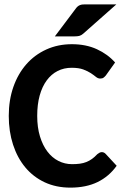

<svg xmlns="http://www.w3.org/2000/svg" viewBox="-20 -860 569 887"><path d="M20.5 0ZM450.2 -157.2Q460.4 -157.2 467.8 -149.4L519 -94.2Q483.9 -44.9 430.9 -19Q377.9 6.8 305.2 6.8Q239.3 6.8 186.5 -17.8Q133.8 -42.5 96.9 -86.7Q60.1 -130.9 40.3 -191.7Q20.5 -252.4 20.5 -324.7Q20.5 -397.5 41.7 -458.3Q63 -519 101.6 -563Q140.1 -606.9 193.8 -631.3Q247.6 -655.8 312 -655.8Q377.4 -655.8 427.7 -632.6Q478 -609.4 511.7 -571.3L468.8 -511.2Q464.4 -505.9 458.7 -501.5Q453.1 -497.1 442.9 -497.1Q432.6 -497.1 423.1 -504.9Q413.6 -512.7 399.7 -522Q385.7 -531.2 364.7 -539.1Q343.8 -546.9 311 -546.9Q275.4 -546.9 246.1 -532Q216.8 -517.1 195.8 -488.5Q174.8 -460 163.3 -418.7Q151.9 -377.4 151.9 -324.7Q151.9 -271.5 164.6 -230Q177.2 -188.5 199 -159.9Q220.7 -131.3 250 -116.5Q279.3 -101.6 313 -101.6Q333 -101.6 349.1 -103.8Q365.2 -106 379.2 -111.6Q393.1 -117.2 405.3 -126Q417.5 -134.8 429.7 -147.9Q434.6 -151.9 439.7 -154.5Q444.8 -157.2 450.2 -157.2ZM517.6 -839.8 364.7 -704.6Q355 -696.3 346.2 -694.1Q337.4 -691.9 323.2 -691.9H233.4L329.6 -819.8Q334.5 -826.7 339.4 -830.6Q344.2 -834.5 350.1 -836.7Q356 -838.9 363 -839.4Q370.1 -839.8 379.9 -839.8Z"/></svg>

Font: Carlito
Style: Bold
Weight: 700
Designer: Lukasz Dziedzic
Foundry: tyPoland Lukasz Dziedzic
Version: Version 1.104